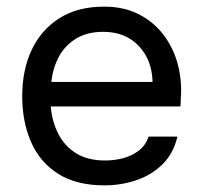

<svg xmlns="http://www.w3.org/2000/svg" viewBox="-20 -553 613 579"><path d="M295 6Q211 6 156 -28.5Q101 -63 74 -124Q47 -185 47 -263Q47 -342 75.5 -402.5Q104 -463 159 -498Q214 -533 294 -533Q353 -533 397.5 -510.5Q442 -488 471.5 -450Q501 -412 514.5 -365Q528 -318 526 -268Q525 -259 525 -250Q525 -241 524 -232H133Q137 -186 156 -149Q175 -112 210 -90.5Q245 -69 297 -69Q323 -69 349.5 -75.5Q376 -82 397.5 -98Q419 -114 428 -141H515Q503 -90 470 -57.5Q437 -25 391 -9.5Q345 6 295 6ZM135 -306H440Q439 -351 420 -385Q401 -419 368.5 -438Q336 -457 291 -457Q242 -457 208.5 -436Q175 -415 157 -381Q139 -347 135 -306Z"/></svg>

Font: Onest
Style: Regular
Weight: 400
Designer: Dmitri Voloshin, Andrey Kudryavtsev
Foundry: Dmitri Voloshin, Andrey Kudryavtsev
Version: Version 1.000;gftools[0.9.33]